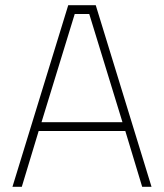

<svg xmlns="http://www.w3.org/2000/svg" viewBox="-20 -720 632 740"><path d="M28 0 243 -700H349L564 0H528L463 -215H129L64 0ZM268 -666 140 -249H452L324 -666Z"/></svg>

Font: Titillium Web[RUS by Daymarius]
Style: Regular
Weight: 200
Designer: Cyrillization by Daymarius
Foundry: Cyrillization by Daymarius
Version: Version 1.002 September 11, 2018